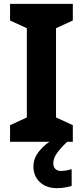

<svg xmlns="http://www.w3.org/2000/svg" viewBox="-20 -734 429 994"><path d="M357 0H32V-86L119 -126V-588L32 -628V-714H357V-628L270 -588V-126L357 -86ZM256 111Q256 131 267 141Q278 151 295 151Q311 151 326 148Q341 145 351 142V229Q335 233 317 236.5Q299 240 275 240Q219 240 186 208.5Q153 177 153 128Q153 84 185 46Q217 8 263 -17L328 0Q294 32 275 58.5Q256 85 256 111Z"/></svg>

Font: Noto Sans Tai Tham
Style: Bold
Weight: 700
Designer: Monotype Design Team 2013. Revised by David WIlliams 2020
Foundry: Monotype Imaging Inc.
Version: Version 2.002; ttfautohint (v1.8.4.7-5d5b)